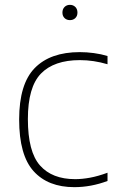

<svg xmlns="http://www.w3.org/2000/svg" viewBox="-20 -763 484 792"><path d="M286.5 9Q178 9 118.5 -57Q59 -123 59 -270Q59 -416.5 123.2 -482.2Q187.5 -548 309 -548Q337.5 -548 367.2 -544Q397 -540 423.5 -532V-498Q366 -515 309.5 -515Q203 -515 149 -459.5Q95 -404 95 -272Q95 -137 145 -80.5Q195 -24 290 -24Q318.5 -24 351.2 -30Q384 -36 423.5 -50.5V-16.5Q355.5 9 286.5 9ZM268.5 -680Q255 -680 246.2 -688.5Q237.5 -697 237.5 -711Q237.5 -725.5 246.2 -734.2Q255 -743 268.5 -743Q282 -743 290.8 -734.2Q299.5 -725.5 299.5 -711Q299.5 -697 290.8 -688.5Q282 -680 268.5 -680Z"/></svg>

Font: Encode Sans Semi Expanded Thin
Style: Regular
Weight: 100
Width: 6
Designer: Multiple Designers
Foundry: Impallari Type
Version: Version 3.000; ttfautohint (v1.8.3) -l 8 -r 50 -G 200 -x 14 